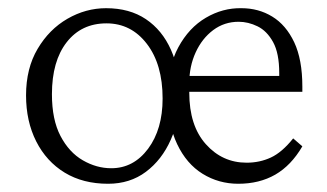

<svg xmlns="http://www.w3.org/2000/svg" viewBox="-20 -443 802 471"><path d="M245.1 7.8Q183.6 7.8 138.7 -19.5Q93.8 -46.9 68.8 -96.2Q43.9 -145.5 43.9 -209Q43.9 -275.4 72.3 -323.2Q100.6 -371.1 145.5 -397Q190.4 -422.9 240.2 -422.9Q297.9 -422.9 337.9 -396Q377.9 -369.1 399.4 -320.8Q420.9 -272.5 420.9 -208Q420.9 -149.4 398.9 -100.1Q377 -50.8 337.9 -21.5Q298.8 7.8 245.1 7.8ZM252.9 -30.3Q307.6 -30.3 343.3 -78.1Q378.9 -126 378.9 -201.2Q378.9 -285.2 340.3 -335.4Q301.8 -385.7 241.2 -385.7Q179.7 -385.7 143.6 -339.4Q107.4 -293 107.4 -211.9Q107.4 -149.4 128.4 -109.4Q149.4 -69.3 183.1 -49.8Q216.8 -30.3 252.9 -30.3ZM564.5 7.8Q516.6 7.8 477.1 -16.6Q437.5 -41 414.6 -89.4Q391.6 -137.7 391.6 -208Q391.6 -279.3 417.5 -327.1Q443.4 -375 484.9 -399.4Q526.4 -423.8 572.3 -422.9Q614.3 -422.9 647.9 -402.3Q681.6 -381.8 701.7 -339.4Q721.7 -296.9 721.7 -230.5V-217.8H433.6V-256.8H675.8L665 -249V-263.7Q665 -312.5 649.9 -339.8Q634.8 -367.2 611.8 -378.4Q588.9 -389.6 565.4 -389.6Q530.3 -389.6 502.9 -369.1Q475.6 -348.6 460 -314.5Q444.3 -280.3 444.3 -239.3V-215.8Q444.3 -134.8 484.9 -89.4Q525.4 -43.9 585 -43.9Q617.2 -43.9 644.5 -56.6Q671.9 -69.3 699.2 -103.5L721.7 -84Q694.3 -37.1 655.3 -14.6Q616.2 7.8 564.5 7.8Z"/></svg>

Font: Crimson Pro ExtraLight
Style: Regular
Weight: 250
Designer: Jacques Le Bailly
Foundry: Baron von Fonthausen
Version: Version 1.003